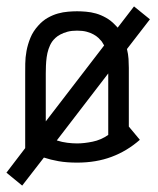

<svg xmlns="http://www.w3.org/2000/svg" viewBox="-22 -495 489 596"><path d="M56.2 -35.2V-265.1Q56.2 -278.8 56.4 -297.6Q56.6 -316.4 60.3 -336.7Q64 -356.9 72.3 -377.4Q80.6 -397.9 97.2 -416Q110.8 -431.2 126.5 -439.9Q142.1 -448.7 158 -453.1Q173.8 -457.5 189.2 -458.7Q204.6 -460 217.3 -460Q230 -460 245.1 -458.7Q260.3 -457.5 275.9 -453.1Q291.5 -448.7 307.1 -439.9Q322.8 -431.2 336.9 -416L343.3 -409.2L394 -475.1L443.4 -435.1L372.1 -342.8Q376 -327.1 377 -312Q377.9 -296.9 377.9 -284.2V-265.1V-102.1L412.1 -61Q372.1 -25.9 324.2 -8.1Q276.4 9.8 217.3 9.8Q185.1 9.8 159.9 5.4Q134.8 1 114.3 -5.9L46.9 81.1L-2 41ZM120.1 -118.2 301.3 -354 293.9 -366.2Q290 -371.1 283.9 -377Q277.8 -382.8 268.8 -387.9Q259.8 -393.1 247.1 -396.5Q234.4 -399.9 217.3 -399.9Q200.2 -399.9 187.5 -396.5Q174.8 -393.1 165.3 -387.9Q155.8 -382.8 149.7 -377Q143.6 -371.1 140.1 -366.2Q132.8 -355.5 128.7 -342.8Q124.5 -330.1 122.8 -316.9Q121.1 -303.7 120.6 -290.8Q120.1 -277.8 120.1 -267.1ZM314 -267.1 154.3 -59.1Q170.9 -53.7 187 -51.8Q203.1 -49.8 217.3 -49.8Q239.3 -49.8 265.4 -55.2Q291.5 -60.5 314 -76.2Z"/></svg>

Font: Aubrey
Style: Regular
Weight: 400
Designer: Gayaneh Bagdasaryan | Cyreal.org
Foundry: Gayaneh Bagdasaryan | Cyreal.org
Version: Version 1.000